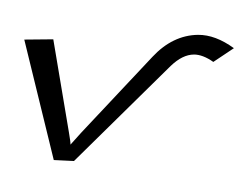

<svg xmlns="http://www.w3.org/2000/svg" viewBox="-173 -857 1219 976"><g transform="rotate(10 436.5 -369.0)"><path d="M965 -709C895 -743 832 -755 773 -744C689 -728 619 -677 565 -594L275 -151C250 -111 236 -89 232 -82C231 -90 225 -110 213 -143L53 -594L-92 -567L162 10L264 -3L664 -564C697 -609 732 -635 771 -642C799 -647 834 -641 874 -622Z"/></g></svg>

Font: Gamestation Warped
Style: Italic
Weight: 400
Designer: Jonas Hecksher
Foundry: Jonas Hecksher, Playtypeª, e-types AS
Version: Version 1.003